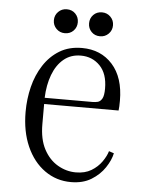

<svg xmlns="http://www.w3.org/2000/svg" viewBox="-52 -747 604 799"><g transform="rotate(5 250.0 -347.5)"><path d="M274 10Q213 10 164.5 -24.5Q116 -59 88.5 -121Q61 -183 61 -265Q61 -319 73.5 -369.5Q86 -420 112.5 -461Q139 -502 178.5 -526Q218 -550 272 -550Q351 -550 399.5 -496Q448 -442 448 -345Q448 -332 447.5 -321Q447 -310 446 -304H135V-220Q135 -157 157 -115.5Q179 -74 215 -53Q251 -32 291 -32Q329 -32 355.5 -48Q382 -64 398.5 -87.5Q415 -111 421 -132L442 -125Q436 -96 415 -64.5Q394 -33 359 -11.5Q324 10 274 10ZM270 -518Q228 -518 198.5 -493.5Q169 -469 153 -426.5Q137 -384 135 -330H335Q346 -330 356.5 -332.5Q367 -335 374.5 -347.5Q382 -360 382 -390Q382 -452 350 -485Q318 -518 270 -518ZM342 -605Q320 -605 306 -619.5Q292 -634 292 -655Q292 -676 306 -690.5Q320 -705 342 -705Q363 -705 377.5 -690.5Q392 -676 392 -655Q392 -634 377.5 -619.5Q363 -605 342 -605ZM195 -605Q174 -605 159.5 -619.5Q145 -634 145 -655Q145 -676 159.5 -690.5Q174 -705 195 -705Q217 -705 231 -690.5Q245 -676 245 -655Q245 -634 231 -619.5Q217 -605 195 -605Z"/></g></svg>

Font: Xanh Mono
Style: Regular
Weight: 400
Monospace: yes
Designer: Lam Bao, Duy Dao
Foundry: Yellow Type Foundry
Version: Version 3.101; ttfautohint (v1.8.3)